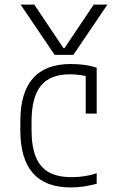

<svg xmlns="http://www.w3.org/2000/svg" viewBox="-20 -810 540 840"><path d="M70 -790H130L258 -599H262L390 -790H450L301 -570H219ZM289 10Q69 10 69 -240V-280Q69 -530 290 -530Q353 -530 403 -514V-313H355V-505L376 -472Q355 -478 332 -481.5Q309 -485 286 -485Q200 -485 159 -435Q118 -385 118 -278V-242Q118 -170 136.5 -124Q155 -78 193.5 -56.5Q232 -35 293 -35Q321 -35 348.5 -39Q376 -43 403 -52V-6Q377 1 348.5 5.5Q320 10 289 10Z"/></svg>

Font: M PLUS Code Latin Light
Style: Regular
Weight: 300
Designer: Coji Morishita
Foundry: UNDERFOREST DESIGN
Version: Version 1.002; ttfautohint (v1.8.3)